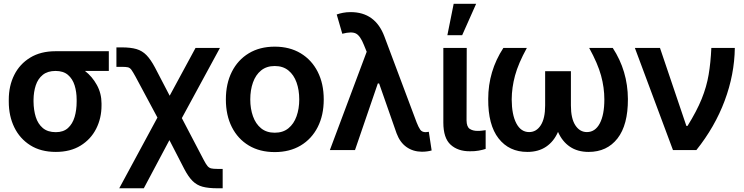

<svg xmlns="http://www.w3.org/2000/svg" viewBox="-20 -802 3976 1026"><path d="M26.9 -258.8V-269.5Q26.9 -343.3 56.2 -401.6Q85.4 -460 141.4 -494.1Q197.3 -528.3 276.9 -528.3H561.5V-422.9H434.1Q472.7 -393.1 497.6 -347.9Q522.5 -302.7 522.5 -249V-238.3Q522.5 -170.4 493.9 -114Q465.3 -57.6 410.6 -23.9Q356 9.8 278.3 9.8Q198.2 9.8 142.1 -25.6Q85.9 -61 56.4 -121.6Q26.9 -182.1 26.9 -258.8ZM159.2 -269.5V-258.8Q159.7 -213.9 171.1 -177Q182.6 -140.1 208.7 -117.9Q234.9 -95.7 278.3 -95.7Q318.8 -95.7 343.3 -117.9Q367.7 -140.1 378.7 -177Q389.6 -213.9 389.6 -258.8V-269.5Q389.6 -311 378.7 -345.9Q367.7 -380.9 343 -401.9Q318.4 -422.9 276.9 -422.9Q234.4 -422.9 208.5 -401.9Q182.6 -380.9 171.1 -345.9Q159.7 -311 159.2 -269.5Z M617.2 204.1 821.3 -173.8 704.1 -392.6Q690.4 -417.5 682.4 -428.7Q674.3 -439.9 663.3 -442.4Q652.3 -444.8 630.9 -444.8H602.1V-548.8H630.9Q678.2 -548.8 709 -539.8Q739.7 -530.8 762.5 -507.6Q785.2 -484.4 808.1 -441.4L886.7 -290.5L1024.9 -545.9H1155.3L951.7 -170.9L1068.4 52.2Q1080.1 74.7 1088.6 85Q1097.2 95.2 1108.6 97.9Q1120.1 100.6 1141.6 100.6H1169.9V204.1H1141.6Q1093.8 204.1 1062.7 195.8Q1031.7 187.5 1009.3 165.3Q986.8 143.1 964.8 101.1L885.3 -53.2L748.5 204.1Z M1448.2 10.7Q1368.2 10.7 1309.6 -24.4Q1251 -59.6 1219 -122.8Q1187 -186 1187 -270.5Q1187 -355 1219 -418.5Q1251 -481.9 1309.6 -517.3Q1368.2 -552.7 1448.2 -552.7Q1527.8 -552.7 1586.7 -517.3Q1645.5 -481.9 1677.7 -418.5Q1710 -355 1710 -270.5Q1710 -186 1677.7 -122.8Q1645.5 -59.6 1586.7 -24.4Q1527.8 10.7 1448.2 10.7ZM1448.2 -92.8Q1492.2 -92.8 1521.2 -116.5Q1550.3 -140.1 1564.7 -180.7Q1579.1 -221.2 1579.1 -270.5Q1579.1 -320.8 1564.7 -361.3Q1550.3 -401.9 1521.2 -425.5Q1492.2 -449.2 1448.2 -449.2Q1404.3 -449.2 1375.2 -425.5Q1346.2 -401.9 1331.8 -361.3Q1317.4 -320.8 1317.4 -270.5Q1317.4 -221.2 1331.8 -180.7Q1346.2 -140.1 1375.2 -116.5Q1404.3 -92.8 1448.2 -92.8Z M1742.7 0 1939.5 -525.4 1924.8 -561.5Q1905.3 -610.8 1882.1 -622.8Q1858.9 -634.8 1809.1 -621.6L1779.3 -724.6Q1793.9 -730 1812.7 -733.6Q1831.5 -737.3 1854 -737.3Q1985.4 -737.3 2034.2 -606.9L2206.5 -147.5Q2216.3 -122.6 2225.6 -109.1Q2234.9 -95.7 2254.9 -95.7Q2265.1 -96.2 2271.5 -97.7L2286.6 2Q2263.2 8.8 2233.9 8.8Q2187 8.3 2152.1 -16.4Q2117.2 -41 2099.1 -89.8L2005.9 -356H1999L1877 0Z M2349.1 -545.9H2474.1L2473.1 -158.7Q2473.6 -124.5 2490 -113.5Q2506.3 -102.5 2532.2 -102.5Q2545.4 -102.5 2556.6 -104Q2567.9 -105.5 2575.2 -106.4V-6.3Q2559.1 -1 2537.8 2.9Q2516.6 6.8 2491.2 6.3Q2427.2 6.8 2388.2 -28.6Q2349.1 -64 2349.1 -147ZM2370.6 -613.8 2404.3 -781.7H2524.4L2449.7 -613.8Z M2669.9 -545.9H2795.4Q2749.5 -462.4 2732.2 -398.2Q2714.8 -334 2714.4 -270.5Q2714.8 -189 2739.3 -142.6Q2763.7 -96.2 2807.6 -96.2Q2846.2 -96.2 2869.6 -132.6Q2893.1 -168.9 2893.1 -238.3V-421.4H3030.8V-238.3Q3030.8 -168.9 3054.4 -132.6Q3078.1 -96.2 3116.2 -96.2Q3160.6 -96.2 3185.1 -142.6Q3209.5 -189 3209.5 -270.5Q3209.5 -334 3191.9 -398.2Q3174.3 -462.4 3128.4 -545.9H3254.4Q3334.5 -423.3 3335.4 -272.9Q3335.9 -134.3 3279.8 -62.3Q3223.6 9.8 3125.5 9.8Q3066.4 9.8 3025.4 -18.1Q2984.4 -45.9 2961.9 -97.2Q2939.5 -45.9 2898.4 -18.1Q2857.4 9.8 2797.9 9.8Q2700.7 9.8 2644.3 -62.3Q2587.9 -134.3 2588.9 -272.9Q2588.9 -421.9 2669.9 -545.9Z M3576.2 0 3372.6 -545.9H3506.8L3647.9 -128.9H3653.8Q3703.1 -208 3729.5 -273.2Q3755.9 -338.4 3766.8 -403.1Q3777.8 -467.8 3781.2 -545.9H3906.7Q3904.8 -403.8 3852.5 -263.9Q3800.3 -124 3701.2 0Z"/></svg>

Font: Inter Tight SemiBold
Style: Regular
Weight: 600
Designer: Rasmus Andersson
Foundry: rsms
Version: Version 3.004; ttfautohint (v1.8.4.7-5d5b)